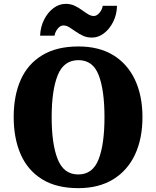

<svg xmlns="http://www.w3.org/2000/svg" viewBox="-20 -966 810 996"><path d="M386 10Q273 10 198.5 -36Q124 -82 87.5 -165Q51 -248 51 -359Q51 -470 87.5 -552Q124 -634 199 -679.5Q274 -725 387 -725Q494 -725 568 -679.5Q642 -634 680.5 -551.5Q719 -469 719 -358Q719 -247 680.5 -164.5Q642 -82 567.5 -36Q493 10 386 10ZM386 -61Q461 -61 491.5 -139.5Q522 -218 522 -358Q522 -498 492 -576Q462 -654 387 -654Q311 -654 279.5 -576Q248 -498 248 -358Q248 -218 279.5 -139.5Q311 -61 386 -61ZM457 -771Q431 -771 410.5 -780.5Q390 -790 372.5 -802.5Q355 -815 339.5 -824.5Q324 -834 309 -834Q293 -834 279.5 -817.5Q266 -801 263 -781H188Q190 -827 209 -864.5Q228 -902 257.5 -924Q287 -946 321 -946Q346 -946 366.5 -936.5Q387 -927 404 -914.5Q421 -902 436.5 -892.5Q452 -883 467 -883Q482 -883 496 -899.5Q510 -916 513 -936H587Q586 -890 567 -852.5Q548 -815 519 -793Q490 -771 457 -771Z"/></svg>

Font: Noto Serif Armenian SemiCondensed Black
Style: Regular
Weight: 900
Width: 4
Designer: Monotype Design Team
Foundry: Monotype Imaging Inc.
Version: Version 2.008; ttfautohint (v1.8.4.7-5d5b)